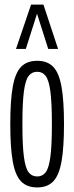

<svg xmlns="http://www.w3.org/2000/svg" viewBox="-20 -810 325 840"><path d="M25 -267Q25 -371 36 -431.5Q47 -492 72.5 -518Q98 -544 143 -544Q187 -544 212.5 -518Q238 -492 249 -431.5Q260 -371 260 -267Q260 -163 249 -102.5Q238 -42 212.5 -16Q187 10 143 10Q98 10 72.5 -16Q47 -42 36 -102.5Q25 -163 25 -267ZM78 -267Q78 -174 84.5 -124.5Q91 -75 105 -56.5Q119 -38 143 -38Q166 -38 180 -56.5Q194 -75 200.5 -124.5Q207 -174 207 -267Q207 -360 200.5 -409.5Q194 -459 180 -477.5Q166 -496 143 -496Q119 -496 105 -477.5Q91 -459 84.5 -409.5Q78 -360 78 -267ZM50 -596 116 -790H170L234 -596H191L142 -750L93 -596Z"/></svg>

Font: Georama Extra Condensed Light
Style: Regular
Weight: 300
Width: 2
Designer: Jean-Baptiste Levee
Foundry: Production Type
Version: Version 1.000